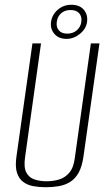

<svg xmlns="http://www.w3.org/2000/svg" viewBox="-20 -773 457 805"><path d="M172 12Q144 12 119.5 7.5Q95 3 77 -10.5Q59 -24 51 -49.5Q43 -75 49 -117L116 -591H152L85 -113Q79 -71 90.5 -49.5Q102 -28 125 -20.5Q148 -13 175 -13Q203 -13 228 -20.5Q253 -28 271 -49.5Q289 -71 294 -113L361 -591H397L330 -117Q324 -75 310 -49.5Q296 -24 274.5 -10.5Q253 3 226.5 7.5Q200 12 172 12ZM259 -610Q226 -610 208 -631Q190 -652 194 -681Q198 -711 222 -732Q246 -753 279 -753Q314 -753 331.5 -732Q349 -711 345 -681Q341 -652 315 -631Q289 -610 259 -610ZM262 -632Q286 -632 302 -646Q318 -660 321 -681Q324 -704 312 -717.5Q300 -731 276 -731Q252 -731 236.5 -717.5Q221 -704 218 -681Q215 -660 226.5 -646Q238 -632 262 -632Z"/></svg>

Font: Alumni Sans Thin ExtraLight
Style: Italic
Weight: 250
Italic angle: -8°
Version: Version 1.016